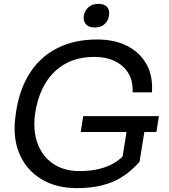

<svg xmlns="http://www.w3.org/2000/svg" viewBox="-20 -954 871 992"><path d="M377 18Q267 18 189.5 -31Q112 -80 78 -165.5Q44 -251 61 -361L64 -383Q83 -499 137 -581Q191 -663 278.5 -706.5Q366 -750 482 -750Q571 -750 636.5 -717Q702 -684 736.5 -623Q771 -562 765 -477H665Q668 -535 643.5 -575.5Q619 -616 573.5 -638Q528 -660 468 -660Q381 -660 317.5 -624.5Q254 -589 215 -524.5Q176 -460 162 -371Q149 -285 172.5 -217Q196 -149 252.5 -109.5Q309 -70 391 -70Q477 -70 541.5 -97.5Q606 -125 657 -194L602 -75L637 -292H729L701 -118Q633 -42 556 -12Q479 18 377 18ZM788 -272H397L410 -354H801ZM469 -812Q438 -812 423.5 -829Q409 -846 413 -873Q418 -900 437.5 -917Q457 -934 488 -934Q520 -934 534 -917Q548 -900 543 -873Q539 -846 520 -829Q501 -812 469 -812Z"/></svg>

Font: Sora Variable Italic
Style: Regular
Weight: 400
Designer: Jonathan Barnbrook, Julián Moncada
Foundry: Barnbrook Fonts
Version: Version 2.000